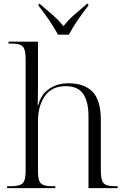

<svg xmlns="http://www.w3.org/2000/svg" viewBox="-20 -976 657 996"><path d="M17 0V-10H33Q66 -10 83.5 -16.5Q101 -23 107 -41Q113 -59 113 -94V-665Q113 -701 107 -719Q101 -737 85 -743.5Q69 -750 38 -750H24V-760H177V-523Q177 -502 176.5 -480.5Q176 -459 176 -430H178Q190 -474 215 -498.5Q240 -523 271 -533.5Q302 -544 334 -544Q418 -544 460.5 -499.5Q503 -455 503 -355V-94Q503 -59 509 -41Q515 -23 531 -16.5Q547 -10 579 -10H590V0H439V-373Q439 -449 411.5 -489Q384 -529 321 -529Q248 -529 212.5 -477.5Q177 -426 177 -348V-94Q177 -59 182.5 -41Q188 -23 205 -16.5Q222 -10 255 -10H267V0ZM281 -796Q263 -830 234.5 -872Q206 -914 180 -946V-956H186Q217 -930 251.5 -900Q286 -870 309 -840Q332 -870 366 -900Q400 -930 431 -956H438V-946Q412 -914 383.5 -872Q355 -830 337 -796Z"/></svg>

Font: Noto Serif Display Light
Style: Regular
Weight: 300
Designer: Monotype Design Team
Foundry: Monotype Imaging Inc.
Version: Version 2.009